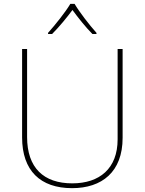

<svg xmlns="http://www.w3.org/2000/svg" viewBox="-20 -969 752 999"><path d="M368 -949H346C322 -908 267 -839 230 -798V-792H251C288 -829 329 -879 357 -917C385 -879 424 -829 461 -792H482V-798C445 -839 392 -908 368 -949ZM618 -252V-714H592V-244C592 -92 498 -15 356 -15C207 -15 121 -96 121 -256V-714H95V-254C95 -81 190 10 355 10C510 10 618 -74 618 -252Z"/></svg>

Font: Noto Sans Syriac Eastern Thin
Style: Regular
Weight: 100
Designer: Patrick Giasson and the Monotype Design Team
Foundry: Monotype Imaging Inc.
Version: Version 3.001